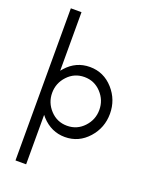

<svg xmlns="http://www.w3.org/2000/svg" viewBox="-179 -843 929 1186"><g transform="rotate(20 285.0 -250.0)"><path d="M145 250V-75.1C149 -69.7 153.2 -64.7 157.5 -60C200.5 -13.3 251.7 10 311 10C371.7 10 422.8 -13.3 464.5 -60C504.8 -105.3 525 -158.7 525 -220C525 -281.3 504.8 -334.7 464.5 -380C422.8 -426.7 371.7 -450 311 -450C250.3 -450 199.2 -426.7 157.5 -380C153.2 -375.3 149 -370.3 145 -364.9V-750H75V250ZM455 -220C455 -177.2 440.2 -139.8 410.5 -108C380.7 -76 343.8 -60 300 -60C256.2 -60 219.3 -76 189.5 -108C159.8 -139.8 145 -177.2 145 -220C145 -262.8 159.8 -300.2 189.5 -332C219.3 -364 256.2 -380 300 -380C343.8 -380 380.7 -364 410.5 -332C440.2 -300.2 455 -262.8 455 -220Z"/></g></svg>

Font: GI
Style: Regular
Weight: 400
Designer: Alfredo Marco Pradil
Version: Version 1.01 2015